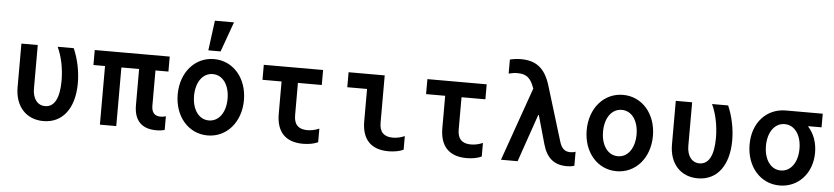

<svg xmlns="http://www.w3.org/2000/svg" viewBox="-47 -1112 6094 1403"><g transform="rotate(5 3000.0 -410.0)"><path d="M471 -540H353C385 -471 403 -385 403 -295C403 -168 367 -100 299 -100C243 -100 207 -147 207 -220V-540H87V-220C87 -79 170 10 296 10C437 10 523 -103 523 -288C523 -372 505 -462 471 -540Z M710 0H830V-430H960V-165C960 -53 1016 5 1124 5C1148 5 1169 2 1185 -3V-103C1173 -99 1159 -97 1146 -97C1102 -97 1080 -122 1080 -172V-430H1175V-540H625V-430H710Z M1500 10C1640 10 1743 -108 1743 -270C1743 -432 1640 -550 1500 -550C1360 -550 1257 -432 1257 -270C1257 -108 1360 10 1500 10ZM1500 -100C1427 -100 1377 -169 1377 -270C1377 -371 1427 -440 1500 -440C1573 -440 1623 -371 1623 -270C1623 -169 1573 -100 1500 -100ZM1621 -830H1481L1452 -610H1542Z M2125 -193V-430H2300V-540H1865V-430H2005V-193C2005 -60 2072 10 2200 10C2241 10 2280 3 2310 -11V-111C2281 -98 2251 -92 2223 -92C2157 -92 2125 -125 2125 -193Z M2752 -540H2487V-430H2632V-193C2632 -60 2699 10 2827 10C2868 10 2907 3 2937 -11V-111C2908 -98 2878 -92 2850 -92C2784 -92 2752 -125 2752 -193Z M3325 -193V-430H3500V-540H3065V-430H3205V-193C3205 -60 3272 10 3400 10C3441 10 3480 3 3510 -11V-111C3481 -98 3451 -92 3423 -92C3357 -92 3325 -125 3325 -193Z M3652 0H3774L3895 -350H3899L3958 -141C3986 -41 4042 5 4136 5C4155 5 4172 3 4190 -3V-106C4179 -101 4166 -99 4153 -99C4111 -99 4087 -120 4072 -170L3949 -572C3911 -695 3845 -745 3734 -745C3707 -745 3682 -742 3653 -735V-632C3675 -638 3696 -641 3718 -641C3782 -641 3814 -616 3840 -543L3842 -539Z M4500 10C4640 10 4743 -108 4743 -270C4743 -432 4640 -550 4500 -550C4360 -550 4257 -432 4257 -270C4257 -108 4360 10 4500 10ZM4500 -100C4427 -100 4377 -169 4377 -270C4377 -371 4427 -440 4500 -440C4573 -440 4623 -371 4623 -270C4623 -169 4573 -100 4500 -100Z M5271 -540H5153C5185 -471 5203 -385 5203 -295C5203 -168 5167 -100 5099 -100C5043 -100 5007 -147 5007 -220V-540H4887V-220C4887 -79 4970 10 5096 10C5237 10 5323 -103 5323 -288C5323 -372 5305 -462 5271 -540Z M5695 -100C5622 -100 5572 -169 5572 -270C5572 -371 5622 -440 5695 -440C5768 -440 5818 -371 5818 -270C5818 -169 5768 -100 5695 -100ZM5696 10C5832 10 5934 -99 5934 -251C5934 -325 5910 -390 5868 -436V-440H5965V-540H5695C5555 -540 5452 -432 5452 -270C5452 -108 5554 10 5696 10Z"/></g></svg>

Font: CommitMono
Style: 700Regular
Weight: 700
Monospace: yes
Designer: Eigil Nikolajsen
Foundry: Eigil Nikolajsen
Version: Version 1.143